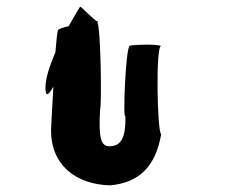

<svg xmlns="http://www.w3.org/2000/svg" viewBox="-20 -859 682 579"><path d="M117 -594C117 -563 128 -574 141 -598C137 -532 134 -472 134 -468C133 -360 210 -303 312 -300C398 -308 449 -355 466 -454C454 -462 449 -723 466 -720C454 -728 358 -723 371 -720C359 -717 350 -492 358 -510C360 -439 343 -418 309 -418C283 -418 277 -448 282 -530C287 -541 284 -771 274 -791C276 -793 276 -794 275 -794C266 -794 221 -845 221 -838C221 -838 206 -814 187 -780C170 -776 157 -772 155 -768C153 -765 150 -738 147 -701C130 -662 117 -623 117 -594Z"/></svg>

Font: Ampere
Style: Cnd
Weight: 400
Version: Version 1